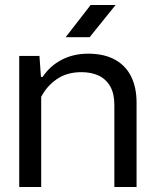

<svg xmlns="http://www.w3.org/2000/svg" viewBox="-20 -749 617 769"><path d="M57 0V-525H138L144 -441H151Q179 -484 226 -509Q273 -534 333 -534Q397 -534 440.5 -510Q484 -486 505.5 -442Q527 -398 527 -338V0H438V-329Q438 -374 421.5 -403Q405 -432 375.5 -446Q346 -460 306 -460Q248 -460 207.5 -432Q167 -404 145 -361V0ZM243 -600 343 -729H443L339 -600Z"/></svg>

Font: Hubot Sans
Style: Regular
Weight: 400
Designer: Deni Anggara
Foundry: GitHub, Inc., Subsidiary of Microsoft Corporation
Version: Version 2.000